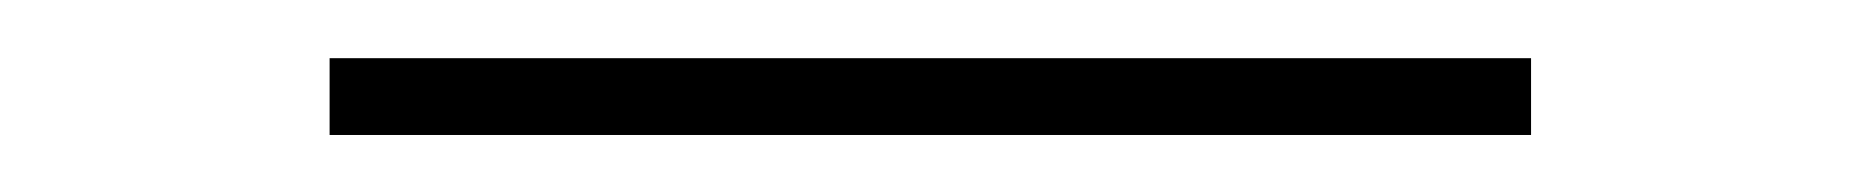

<svg xmlns="http://www.w3.org/2000/svg" viewBox="-20 -20 640 66"><path d="M506.3 26.4H93.3V0H506.3Z"/></svg>

Font: TypoPRO Roboto Mono
Style: Regular
Weight: 250
Designer: Google
Version: Version 2.000986; 2015; ttfautohint (v1.3)